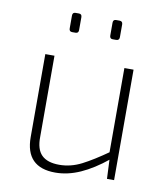

<svg xmlns="http://www.w3.org/2000/svg" viewBox="-79 -746 721 825"><g transform="rotate(10 281.5 -333.5)"><path d="M127 -482V-128Q126 -74 151 -49Q176 -24 228 -24Q278 -24 325 -48Q372 -72 437 -118L440 -85Q381 -37 326 -12.5Q271 12 217 12Q87 12 87 -120V-482ZM472 -482V0H441L437 -89L432 -105V-482ZM376 -679Q390 -679 390 -665V-609Q390 -595 376 -595H361Q348 -595 348 -609V-665Q348 -679 361 -679ZM199 -679Q212 -679 212 -665V-609Q212 -595 199 -595H184Q171 -595 171 -609V-665Q171 -679 184 -679Z"/></g></svg>

Font: Exo 2 ExtraLight
Style: Regular
Weight: 250
Designer: Natanael Gama
Foundry: Natanael Gama
Version: Version 2.010